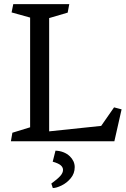

<svg xmlns="http://www.w3.org/2000/svg" viewBox="-20 -696 622 946"><path d="M542 -167 579.1 -157.2 543.5 0H33.7L41 -42L128.4 -68.8V-609.4L37.1 -634.8L45.4 -675.8H321.3L313.5 -633.8L222.2 -606.9V-48.8L478.5 -75.7ZM324.2 74.2Q335.4 85 341.8 98.6Q348.1 112.3 348.1 127.4Q348.1 158.7 328.6 182.1Q309.1 205.6 283.2 218Q257.3 230.5 240.2 230.5L232.9 208.5Q263.7 186 277.1 170.9Q290.5 155.8 290.5 141.1Q290.5 128.4 279.5 118.7Q268.6 108.9 239.7 100.6L253.4 46.4Q273.9 46.9 292.2 54Q310.5 61 324.2 74.2Z"/></svg>

Font: Vesper Libre
Style: Regular
Weight: 400
Designer: Robert Keller & Kimya Gandhi
Foundry: Mota Italic
Version: Version 1.058